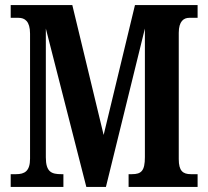

<svg xmlns="http://www.w3.org/2000/svg" viewBox="-20 -734 818 754"><path d="M22 0H229V-50H221C183 -50 160 -58 160 -116V-622L319 0H396L549 -622V-117C549 -63 535 -50 498 -50H485V0H756V-50H730C698 -50 682 -63 682 -109V-605C682 -651 702 -664 723 -664H756V-714H510L387 -204L264 -714H22V-664H53C77 -664 98 -651 98 -602V-111C98 -62 77 -50 43 -50H22Z"/></svg>

Font: Noto Serif Sinhala ExtraCondensed
Style: Bold
Weight: 700
Width: 2
Designer: Jelle Bosma - Monotype Design Team
Foundry: Monotype Imaging Inc.
Version: Version 2.007